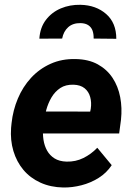

<svg xmlns="http://www.w3.org/2000/svg" viewBox="-20 -790 564 819"><path d="M250 9.8Q195.8 8.8 152.3 -11Q108.9 -30.8 79.8 -65.4Q50.8 -100.1 37.1 -146Q23.4 -191.9 27.3 -244.6L29.3 -264.6Q35.2 -319.8 56.2 -369.6Q77.1 -419.4 112.3 -457.8Q147.5 -496.1 195.6 -517.8Q243.7 -539.6 302.7 -538.1Q357.9 -537.1 397 -515.6Q436 -494.1 460 -458Q483.9 -421.9 492.7 -375.7Q501.5 -329.6 496.1 -279.3L488.3 -220.7H80.1L95.2 -314.5L364.7 -314L367.2 -326.2Q371.1 -353 364.7 -376.2Q358.4 -399.4 340.8 -413.6Q323.2 -427.7 293.9 -428.7Q260.3 -429.7 237.3 -414.6Q214.4 -399.4 199.7 -374.5Q185.1 -349.6 177.2 -320.6Q169.4 -291.5 166 -264.6L164.1 -245.1Q161.6 -219.2 165.5 -193.6Q169.4 -168 180.9 -147.5Q192.4 -127 212.6 -114.3Q232.9 -101.6 263.7 -100.6Q302.7 -99.6 335.7 -116Q368.7 -132.3 395 -159.7L456.5 -85.4Q434.6 -52.2 400.6 -31Q366.7 -9.8 327.6 0.2Q288.6 10.3 250 9.8ZM476.1 -624.5 379.4 -625.5Q379.9 -644.5 374.8 -659.2Q369.6 -673.8 356.9 -682.4Q344.2 -690.9 323.7 -691.4Q291 -691.9 271 -674.1Q251 -656.2 245.1 -625.5L147.9 -625Q150.9 -672.4 175.8 -705.1Q200.7 -737.8 239.5 -754.2Q278.3 -770.5 323.2 -769.5Q389.6 -768.1 432.9 -730.2Q476.1 -692.4 476.1 -624.5Z"/></svg>

Font: Roboto
Style: Bold Italic
Weight: 700
Italic angle: -12°
Designer: Christian Robertson
Foundry: Google
Version: Version 3.0